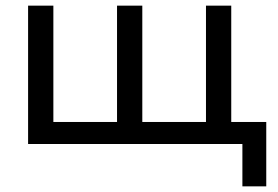

<svg xmlns="http://www.w3.org/2000/svg" viewBox="-20 -510 986 680"><path d="M838.5 150V0H749V-78H923V150ZM79.5 0V-490H169V-78H394.5V-490H484V-78H709.5V-490H799V0Z"/></svg>

Font: Geologica Cursive Light
Style: Regular
Weight: 300
Designer: Sindre Bremnes, Frode Helland
Foundry: Monokrom Skriftforlag AS
Version: Version 1.010;gftools[0.9.28]